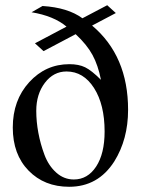

<svg xmlns="http://www.w3.org/2000/svg" viewBox="-20 -706 540 736"><path d="M424 -656 333 -608Q471 -492 471 -285Q471 -172 418 -87Q356 10 245 10Q150 10 89.5 -52Q29 -114 29 -217Q29 -322 92 -391Q155 -460 246 -460Q282 -460 306.5 -448Q331 -436 367 -400Q356 -456 334.5 -495.5Q313 -535 270 -575L147 -510L114 -540L235 -604Q186 -645 101 -659L143 -683Q240 -677 296 -636L391 -686ZM381 -202Q381 -305 340.5 -368.5Q300 -432 235 -432Q185 -432 152 -388.5Q119 -345 119 -281Q119 -240 127 -197Q135 -154 150.5 -112.5Q166 -71 195.5 -44.5Q225 -18 263 -18Q316 -18 348.5 -67.5Q381 -117 381 -202Z"/></svg>

Font: STIX MathJax Main
Style: Regular
Weight: 400
Designer: MicroPress Inc., with final additions and corrections provided by Coen Hoffman, Elsevier (retired)
Version: Version 1.1.1